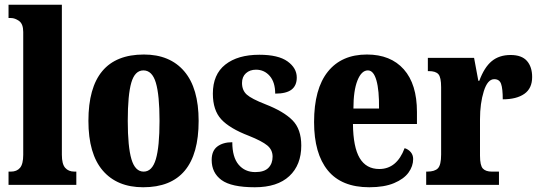

<svg xmlns="http://www.w3.org/2000/svg" viewBox="-20 -780 2278 810"><path d="M16 -56H26Q51 -56 64.5 -72Q78 -88 78 -127V-645Q78 -679 60.5 -691.5Q43 -704 26 -704H16V-760H241V-127Q241 -88 255 -72Q269 -56 294 -56H302V0H16Z M353 -270Q353 -550 587 -550Q697 -550 757.5 -479Q818 -408 818 -270Q818 10 584 10Q474 10 413.5 -60.5Q353 -131 353 -270ZM653 -270Q653 -379 637.5 -431Q622 -483 585 -483Q549 -483 534 -431.5Q519 -380 519 -270Q519 -161 534.5 -108.5Q550 -56 586 -56Q622 -56 637.5 -108.5Q653 -161 653 -270Z M873 -105Q873 -144 897 -162Q921 -180 960 -180Q960 -117 986.5 -85.5Q1013 -54 1057 -54Q1095 -54 1112.5 -72Q1130 -90 1130 -119Q1130 -148 1107.5 -166.5Q1085 -185 1030 -207Q949 -238 913.5 -276.5Q878 -315 878 -385Q878 -466 930.5 -507.5Q983 -549 1074 -549Q1154 -549 1193 -521Q1232 -493 1232 -453Q1232 -419 1210 -402Q1188 -385 1141 -385Q1141 -433 1118 -459.5Q1095 -486 1060 -486Q1034 -486 1017.5 -471Q1001 -456 1001 -430Q1001 -399 1021 -381Q1041 -363 1100 -340Q1177 -310 1214 -272.5Q1251 -235 1251 -166Q1251 -84 1200.5 -37Q1150 10 1055 10Q956 10 914.5 -20.5Q873 -51 873 -105Z M1305 -265Q1305 -405 1363 -477.5Q1421 -550 1528 -550Q1628 -550 1683.5 -487.5Q1739 -425 1739 -308V-257H1469Q1470 -159 1497.5 -113Q1525 -67 1580 -67Q1654 -67 1687 -155Q1703 -150 1713 -138Q1723 -126 1723 -109Q1723 -79 1703.5 -52Q1684 -25 1642.5 -7.5Q1601 10 1538 10Q1421 10 1363 -61Q1305 -132 1305 -265ZM1579 -322Q1580 -399 1568 -441Q1556 -483 1532 -483Q1505 -483 1488 -440.5Q1471 -398 1471 -322Z M1778 -56H1782Q1814 -56 1827.5 -70Q1841 -84 1841 -128V-412Q1841 -454 1829.5 -467Q1818 -480 1789 -480H1785V-536H1980L1998 -439H2002Q2023 -496 2054.5 -522Q2086 -548 2134 -548Q2181 -548 2203 -523Q2225 -498 2225 -455Q2225 -407 2192 -384Q2159 -361 2101 -361Q2101 -406 2094 -426Q2087 -446 2065 -446Q2037 -446 2021 -395Q2005 -344 2005 -277V-123Q2005 -82 2017 -69Q2029 -56 2055 -56H2085V0H1778Z"/></svg>

Font: Noto Serif CondBlack
Style: Regular
Weight: 900
Width: 3
Designer: Monotype Design Team
Foundry: Monotype Imaging Inc.
Version: Version 1.001